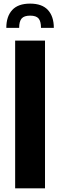

<svg xmlns="http://www.w3.org/2000/svg" viewBox="-20 -1032 329 1052"><path d="M14.6 -879.4Q14.6 -941.9 46.9 -977.1Q79.1 -1012.2 145 -1012.2Q210.4 -1012.2 242.7 -977.1Q274.9 -941.9 274.9 -879.4H204.6Q204.6 -915 191.4 -930.7Q178.2 -946.3 145 -946.3Q112.3 -946.3 98.6 -930.7Q85 -915 85 -879.4ZM63 0V-809.6H226.6V0Z"/></svg>

Font: Oswald
Style: DemiBold
Weight: 600
Designer: Vernon Adams
Foundry: Vernon Adams
Version: 3.0; ttfautohint (v0.95) -l 8 -r 50 -G 200 -x 0 -w "G" -W -c